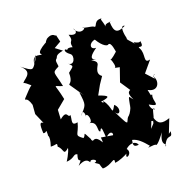

<svg xmlns="http://www.w3.org/2000/svg" viewBox="-136 -864 1020 1037"><g transform="rotate(-20 374.0 -345.5)"><path d="M617 -114C635 -96 640 -161 649 -174C674 -159 634 -164 634 -202C701 -163 655 -214 670 -245C658 -255 667 -221 655 -278C712 -246 733 -307 708 -337C735 -350 702 -350 713 -321L672 -366L724 -428C679 -416 714 -465 692 -503C678 -528 719 -486 708 -540C697 -523 655 -565 679 -532C661 -556 636 -576 645 -578C639 -599 629 -661 658 -646C606 -620 590 -634 588 -694C618 -689 558 -701 559 -677C555 -714 535 -732 565 -724C503 -740 518 -682 499 -699C483 -707 446 -707 439 -716C469 -713 414 -671 390 -728C406 -712 403 -681 356 -704C374 -651 338 -683 357 -620C384 -627 326 -648 321 -629C308 -646 295 -627 329 -603C351 -589 329 -527 295 -563C330 -532 319 -537 288 -510C289 -458 270 -457 267 -449L322 -369L304 -392C315 -310 312 -319 269 -268C300 -317 293 -239 293 -259C305 -283 324 -215 298 -217C348 -212 320 -156 339 -155C355 -192 354 -145 357 -111C391 -147 403 -121 396 -112L330 -123C334 -90 328 -87 332 -93C323 -106 302 -151 271 -107C313 -115 273 -118 277 -133C244 -195 262 -167 241 -152C196 -184 223 -176 240 -243C197 -234 218 -267 217 -294C197 -278 211 -332 160 -289L163 -343L215 -386C194 -490 177 -470 233 -454C215 -544 200 -538 243 -560C253 -560 236 -594 248 -603C261 -611 245 -624 298 -634L261 -662L301 -685L291 -727C289 -711 283 -751 239 -724C214 -699 227 -687 224 -706C148 -662 189 -656 183 -653C168 -652 133 -674 128 -618C158 -686 153 -667 141 -638C108 -588 114 -584 51 -632C118 -575 33 -557 38 -539C38 -539 31 -555 79 -512C84 -537 22 -464 18 -461C9 -443 27 -474 44 -415L40 -363L66 -303C49 -316 43 -305 46 -251C67 -244 67 -280 66 -228C56 -234 82 -236 59 -169C94 -167 99 -183 94 -156C123 -132 105 -97 144 -131C140 -107 110 -58 111 -63C158 -65 160 -93 180 -81C159 -21 209 -69 165 -20C228 -56 228 -8 232 -19C237 -38 284 -12 251 -6C286 17 267 3 283 38C335 39 364 -10 356 32C382 30 420 12 430 6C408 44 466 14 440 -17C463 -39 498 -44 509 -16C474 -12 480 -31 484 -53C513 -47 537 -23 564 10C526 25 592 6 597 17C606 20 638 -22 649 -37C610 40 665 25 641 43C671 -30 692 25 696 -26L682 -16L713 -95C666 -79 644 -85 632 -130C615 -82 636 -113 601 -74ZM556 -445 529 -367 567 -310C553 -304 547 -294 566 -256C543 -281 550 -296 534 -217C550 -269 535 -203 512 -182C495 -171 496 -143 488 -153C484 -150 453 -216 446 -229C466 -189 491 -235 458 -264C425 -207 449 -255 409 -304C399 -253 440 -268 397 -304C455 -313 450 -321 394 -341L423 -393L450 -433C411 -460 458 -502 449 -506C456 -523 392 -543 449 -528C414 -540 437 -562 472 -587C435 -587 443 -625 480 -631C510 -580 536 -575 540 -582C559 -590 564 -532 565 -531C533 -502 520 -495 522 -505C530 -492 543 -445 526 -451Z"/></g></svg>

Font: Asimov Aggro
Style: Condensed
Weight: 500
Designer: Google
Version: Version 2.000980; 2014